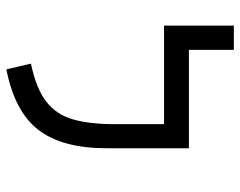

<svg xmlns="http://www.w3.org/2000/svg" viewBox="-98 -674 782 626"><g transform="rotate(90 293.0 -361.0)"><path d="M463.4 -585.9V-318.4Q463.4 -173.8 404.1 -95.9Q344.7 -18.1 206.1 9.3L187.5 -70.8Q268.6 -87.9 311 -120.6Q353.5 -153.3 369.1 -207.5Q384.8 -261.7 384.8 -343.3V-504.9H63.5V-732.4H142.6V-585.9Z"/></g></svg>

Font: CaskaydiaMono NF SemiLight
Style: Regular
Weight: 350
Designer: Aaron Bell
Foundry: Saja Typeworks
Version: Version 2111.001; ttfautohint (v1.8.4);Nerd Fonts 3.1.1